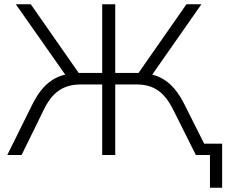

<svg xmlns="http://www.w3.org/2000/svg" viewBox="-20 -725 1059 898"><path d="M134 -242 14 0H81L183 -208C224 -295 277 -330 359 -330H458V0H519V-330H618C698 -330 749 -296 792 -208L896 0H962V153H1019V-53H935L840 -242C803 -315 756 -360 692 -376L922 -705H852L628 -384H519V-705H458V-384H348L124 -705H54L285 -376C219 -361 171 -315 134 -242Z"/></svg>

Font: Poppy and Pepper Light
Style: Regular
Weight: 300
Designer: Thy Ha
Foundry: Thy Ha
Version: Version 0.001;Glyphs 3.2 (3227)